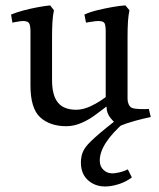

<svg xmlns="http://www.w3.org/2000/svg" viewBox="-20 -452 590 712"><path d="M453 -85Q453 -75 457 -65.5Q461 -56 469 -52Q480 -48 499.5 -47.5Q519 -47 532 -48L539 -18Q514 -13 481 -4Q448 5 422 16Q406 5 390.5 -13.5Q375 -32 375 -57Q366 -50 357 -43.5Q348 -37 339 -30Q312 -9 283 3.5Q254 16 226 16Q165 16 129 -17Q93 -50 93 -135V-338Q93 -352 90 -361.5Q87 -371 76 -373Q69 -375 57 -373.5Q45 -372 35.5 -370Q26 -368 26 -368L21 -398Q40 -406 66 -413Q92 -420 119 -425Q146 -430 166 -432L180 -414Q176 -395 174.5 -371Q173 -347 173 -316V-155Q173 -99 194.5 -72Q216 -45 263 -45Q289 -45 318 -59Q347 -73 372 -92V-338Q372 -352 369.5 -361.5Q367 -371 356 -373Q348 -375 334.5 -373.5Q321 -372 310 -370Q299 -368 299 -368L293 -398Q312 -407 340.5 -414Q369 -421 397.5 -426Q426 -431 445 -432L460 -414Q456 -395 454.5 -371Q453 -347 453 -316ZM350 143Q350 166 364 178Q380 194 407.5 190Q435 186 454 176L469 206Q447 222 424.5 229.5Q402 237 382 239Q339 243 309.5 219Q280 195 280 151Q280 129 287.5 111Q295 93 317 72Q342 47 402 0H443Q350 81 350 143Z"/></svg>

Font: Buenard
Style: Regular
Weight: 400
Version: Version 2.000